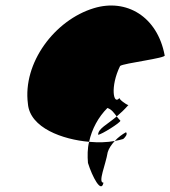

<svg xmlns="http://www.w3.org/2000/svg" viewBox="-20 -564 604 681"><path d="M79 -196C86 -110 203 -69 296 -61C306 -107 329 -149 361 -181C376 -176 384 -164 394 -151C407 -162 421 -175 435 -191C428 -193 401 -212 404 -217C382 -188 370 -257 406 -330C418 -340 573 -358 564 -368C538 -506 428 -570 313 -535C174 -493 60 -341 79 -196ZM296 -61C290 -37 290 -11 292 14C307 62 339 124 347 84C326 84 355 20 362 -24C366 -38 376 -52 387 -64C360 -59 329 -58 296 -61ZM328 -86C339 -86 409 -130 407 -136C402 -141 398 -146 394 -151C360 -122 328 -108 328 -86ZM404 -218V-217ZM387 -64C397 -66 408 -68 417 -71C423 -76 434 -88 427 -95C414 -88 399 -77 387 -64ZM436 -192 435 -191C436 -191 437 -191 436 -190Z"/></svg>

Font: Ampere
Style: SCCndIta
Weight: 400
Version: Version 1